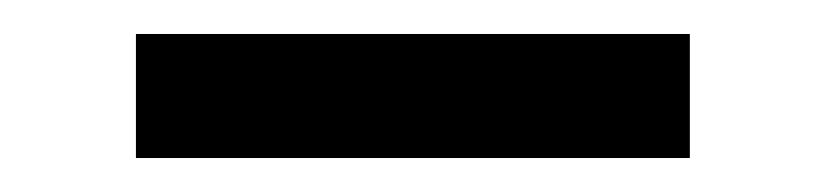

<svg xmlns="http://www.w3.org/2000/svg" viewBox="-20 -764 487 113"><path d="M386 -671V-744H60V-671Z"/></svg>

Font: AllPunType Bold
Style: Regular
Weight: 700
Version: 1.0